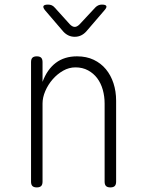

<svg xmlns="http://www.w3.org/2000/svg" viewBox="-20 -805 640 835"><path d="M165 -355V-15Q165 -2 159 4Q153 10 140 10Q127 10 121 4Q115 -2 115 -15V-535Q115 -548 121 -554Q127 -560 140 -560Q153 -560 159 -554Q165 -548 165 -535V-449Q185 -503 222.5 -531.5Q260 -560 315 -560Q356 -560 387.5 -545Q419 -530 440.5 -504Q462 -478 473.5 -443Q485 -408 485 -367V-15Q485 -2 479 4Q473 10 460 10Q447 10 441 4Q435 -2 435 -15V-355Q435 -386 427 -414.5Q419 -443 403 -464.5Q387 -486 363 -499Q339 -512 308 -512Q280 -512 254.5 -497.5Q229 -483 209 -460Q189 -437 177 -409Q165 -381 165 -355ZM189 -785Q198 -785 205 -782Q212 -779 218 -772L284 -699Q295 -688 305 -688Q315 -688 326 -699L395 -773Q401 -779 408 -782Q415 -785 423 -785Q440 -785 442.5 -778.5Q445 -772 434 -760L355 -668Q345 -657 332.5 -651Q320 -645 305 -645Q290 -645 277.5 -651Q265 -657 255 -668L177 -759Q166 -772 169 -778.5Q172 -785 189 -785Z"/></svg>

Font: Maple Mono Thin
Style: Regular
Weight: 250
Monospace: yes
Designer: subframe7536
Version: Version 7.000